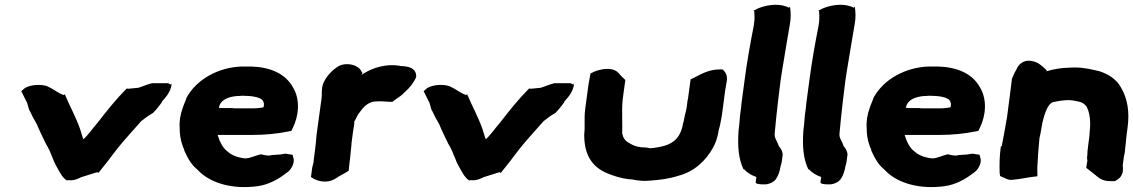

<svg xmlns="http://www.w3.org/2000/svg" viewBox="-20 -764 4687 794"><path d="M68 -387 92 -339 101 -308H102C111 -288 120 -271 132 -251C143 -224 157 -196 170 -169C181 -152 189 -132 198 -110C204 -91 216 -72 224 -57C231 -46 238 -30 256 -18L262 -19C286 -16 303 -25 315 -31L382 -52L387 -49C413 -81 439 -114 464 -148C495 -187 531 -225 564 -263C579 -275 592 -285 613 -297C630 -314 638 -327 648 -339L649 -340V-343C654 -351 688 -379 690 -420L687 -414L675 -420H609C585 -414 569 -406 552 -401L511 -397L504 -398C460 -354 422 -306 384 -257C362 -232 345 -206 325 -188C320 -199 316 -217 311 -231C293 -282 267 -328 248 -374L243 -371C223 -378 212 -388 190 -400L174 -408C144 -417 105 -413 83 -400Z M723 -236C723 -212 726 -187 734 -165C736 -158 739 -150 742 -146L741 -144C753 -118 767 -86 796 -63C799 -61 800 -58 808 -51C856 -7 941 20 1045 6C1091 0 1133 -24 1162 -47C1168 -51 1179 -58 1187 -73C1195 -88 1197 -101 1193 -112L1190 -124L1176 -126C1170 -127 1162 -130 1150 -127C1137 -124 1129 -125 1106 -123H1104L1102 -122C1091 -120 1091 -120 1077 -122L1058 -126C1037 -121 1013 -109 995 -109C966 -111 935 -123 922 -137L920 -138L919 -139C902 -152 888 -178 880 -206H1023C1076 -206 1126 -211 1171 -220L1185 -223L1191 -235C1216 -286 1222 -352 1192 -402C1160 -461 1095 -487 1017 -489H980C884 -486 791 -436 750 -357V-355C747 -348 744 -340 740 -330L735 -316C726 -291 721 -262 723 -236ZM885 -318C886 -323 887 -326 888 -329L889 -331C899 -353 926 -364 961 -367H962C965 -367 970 -367 981 -368H984C1023 -368 1050 -362 1062 -353C1070 -347 1075 -332 1069 -320C1058 -318 1044 -316 1028 -316H960C952 -316 946 -316 940 -317H917C905 -317 898 -317 885 -318Z M1316 -417C1308 -391 1312 -374 1310 -359L1289 -206C1287 -184 1286 -167 1283 -146C1281 -129 1279 -112 1277 -99V-97C1277 -91 1273 -81 1271 -70L1266 -32L1277 -25C1288 -19 1304 -13 1324 -13C1342 -13 1358 -19 1370 -27L1382 -35C1392 -40 1402 -46 1411 -51L1422 -58L1423 -69C1425 -84 1426 -99 1428 -112C1429 -122 1430 -130 1431 -142C1433 -155 1433 -165 1434 -175L1440 -220C1442 -231 1444 -243 1445 -251V-254V-257V-261C1452 -272 1460 -293 1468 -300C1482 -321 1501 -340 1527 -344C1556 -347 1577 -343 1593 -343H1603L1612 -350C1615 -353 1622 -357 1628 -361V-362H1629C1640 -369 1648 -377 1656 -385C1673 -400 1690 -420 1701 -445V-452C1699 -494 1640 -490 1634 -491V-492C1576 -501 1526 -485 1485 -461C1481 -458 1481 -458 1475 -454L1479 -462L1473 -472C1460 -495 1416 -508 1381 -491C1355 -475 1332 -452 1318 -422L1317 -420Z M1732 -387 1756 -339 1765 -308H1766C1775 -288 1784 -271 1796 -251C1807 -224 1821 -196 1834 -169C1845 -152 1853 -132 1862 -110C1868 -91 1880 -72 1888 -57C1895 -46 1902 -30 1920 -18L1926 -19C1950 -16 1967 -25 1979 -31L2046 -52L2051 -49C2077 -81 2103 -114 2128 -148C2159 -187 2195 -225 2228 -263C2243 -275 2256 -285 2277 -297C2294 -314 2302 -327 2312 -339L2313 -340V-343C2318 -351 2352 -379 2354 -420L2351 -414L2339 -420H2273C2249 -414 2233 -406 2216 -401L2175 -397L2168 -398C2124 -354 2086 -306 2048 -257C2026 -232 2009 -206 1989 -188C1984 -199 1980 -217 1975 -231C1957 -282 1931 -328 1912 -374L1907 -371C1887 -378 1876 -388 1854 -400L1838 -408C1808 -417 1769 -413 1747 -400Z M2400 -313C2395 -273 2400 -240 2396 -209V-206C2396 -129 2424 -75 2492 -47C2517 -37 2546 -27 2579 -23H2582C2584 -23 2587 -22 2594 -22C2607 -19 2628 -16 2646 -16C2656 -16 2662 -17 2666 -17H2668C2710 -20 2749 -25 2785 -37C2854 -55 2899 -101 2928 -152C2940 -173 2948 -197 2952 -225C2958 -245 2961 -264 2965 -285L2979 -391C2980 -400 2983 -409 2984 -420C2987 -432 2990 -455 2974 -471L2968 -477H2959C2910 -478 2874 -454 2851 -443L2836 -436L2825 -355C2824 -350 2823 -348 2823 -346L2820 -322C2818 -306 2813 -294 2810 -276L2807 -261C2805 -256 2803 -248 2803 -246V-244C2788 -179 2748 -160 2681 -152C2676 -152 2671 -151 2669 -151C2668 -151 2670 -151 2663 -152L2652 -154H2650C2622 -154 2603 -160 2586 -170V-171H2585C2568 -179 2557 -191 2553 -213C2553 -232 2554 -257 2553 -280V-296C2552 -319 2554 -348 2558 -375L2566 -433L2558 -441C2555 -444 2550 -448 2546 -453L2539 -461C2513 -491 2459 -477 2436 -467L2422 -460L2414 -417Z M3095 -719 3099 -718C3101 -696 3101 -682 3097 -657C3083 -586 3069 -508 3059 -431L3046 -334C3045 -316 3042 -301 3040 -284V-282C3038 -260 3037 -241 3034 -221V-219C3030 -159 3034 -107 3055 -63C3055 -63 3057 -65 3057 -65C3057 -65 3058 -63 3058 -63C3071 -49 3088 -39 3108 -32L3105 -11L3106 -7C3112 -1 3138 -1 3151 -2C3167 -5 3183 -13 3191 -27C3199 -39 3205 -57 3208 -76C3213 -90 3215 -108 3216 -120L3217 -124C3216 -138 3210 -150 3201 -159C3191 -189 3181 -192 3184 -215V-216C3188 -257 3192 -300 3197 -341L3208 -431C3212 -461 3217 -487 3222 -518L3230 -567C3235 -598 3241 -630 3246 -661C3252 -692 3250 -716 3247 -737C3247 -737 3243 -732 3243 -732C3243 -732 3232 -737 3232 -737C3191 -752 3141 -741 3112 -728Z M3363 -719 3367 -718C3369 -696 3369 -682 3365 -657C3351 -586 3337 -508 3327 -431L3314 -334C3313 -316 3310 -301 3308 -284V-282C3306 -260 3305 -241 3302 -221V-219C3298 -159 3302 -107 3323 -63C3323 -63 3325 -65 3325 -65C3325 -65 3326 -63 3326 -63C3339 -49 3356 -39 3376 -32L3373 -11L3374 -7C3380 -1 3406 -1 3419 -2C3435 -5 3451 -13 3459 -27C3467 -39 3473 -57 3476 -76C3481 -90 3483 -108 3484 -120L3485 -124C3484 -138 3478 -150 3469 -159C3459 -189 3449 -192 3452 -215V-216C3456 -257 3460 -300 3465 -341L3476 -431C3480 -461 3485 -487 3490 -518L3498 -567C3503 -598 3509 -630 3514 -661C3520 -692 3518 -716 3515 -737C3515 -737 3511 -732 3511 -732C3511 -732 3500 -737 3500 -737C3459 -752 3409 -741 3380 -728Z M3564 -236C3564 -212 3567 -187 3575 -165C3577 -158 3580 -150 3583 -146L3582 -144C3594 -118 3608 -86 3637 -63C3640 -61 3641 -58 3649 -51C3697 -7 3782 20 3886 6C3932 0 3974 -24 4003 -47C4009 -51 4020 -58 4028 -73C4036 -88 4038 -101 4034 -112L4031 -124L4017 -126C4011 -127 4003 -130 3991 -127C3978 -124 3970 -125 3947 -123H3945L3943 -122C3932 -120 3932 -120 3918 -122L3899 -126C3878 -121 3854 -109 3836 -109C3807 -111 3776 -123 3763 -137L3761 -138L3760 -139C3743 -152 3729 -178 3721 -206H3864C3917 -206 3967 -211 4012 -220L4026 -223L4032 -235C4057 -286 4063 -352 4033 -402C4001 -461 3936 -487 3858 -489H3821C3725 -486 3632 -436 3591 -357V-355C3588 -348 3585 -340 3581 -330L3576 -316C3567 -291 3562 -262 3564 -236ZM3726 -318C3727 -323 3728 -326 3729 -329L3730 -331C3740 -353 3767 -364 3802 -367H3803C3806 -367 3811 -367 3822 -368H3825C3864 -368 3891 -362 3903 -353C3911 -347 3916 -332 3910 -320C3899 -318 3885 -316 3869 -316H3801C3793 -316 3787 -316 3781 -317H3758C3746 -317 3739 -317 3726 -318Z M4119 -159C4113 -118 4113 -82 4114 -48L4116 -36L4141 -25C4146 -22 4158 -18 4172 -21C4197 -23 4228 -30 4245 -32L4270 -35V-56C4270 -63 4269 -69 4270 -73V-75C4272 -112 4274 -148 4278 -187L4279 -195C4280 -198 4282 -206 4282 -208C4283 -216 4286 -225 4287 -236V-237L4288 -240L4290 -252C4290 -254 4290 -253 4292 -261C4301 -300 4314 -332 4332 -341C4356 -346 4376 -350 4400 -350C4408 -350 4412 -349 4419 -348H4420L4435 -345C4455 -342 4464 -335 4473 -324C4486 -300 4492 -263 4486 -217V-215C4486 -208 4485 -200 4484 -192C4481 -172 4479 -154 4477 -136V-133C4477 -129 4477 -124 4476 -118C4475 -112 4475 -106 4477 -102L4472 -70L4509 -41C4519 -33 4537 -13 4575 -15H4591L4599 -20C4631 -39 4623 -71 4623 -80L4628 -118C4630 -124 4631 -132 4632 -137L4633 -151C4635 -168 4637 -182 4638 -198L4643 -237C4652 -302 4642 -356 4618 -398C4599 -436 4564 -458 4522 -471H4520C4494 -477 4462 -485 4424 -485C4413 -485 4405 -484 4398 -484C4364 -483 4338 -478 4307 -469L4309 -473L4298 -483C4288 -492 4271 -509 4244 -512C4216 -518 4191 -499 4183 -476C4176 -465 4171 -452 4165 -439L4155 -360C4152 -335 4149 -315 4146 -291L4144 -275L4142 -267V-266C4141 -256 4137 -241 4135 -226L4132 -209C4130 -195 4125 -177 4123 -159Z"/></svg>

Font: Hussar Pisanka
Style: BlkKur
Weight: 700
Designer: Robert Jablonski
Foundry: Cannot Into Space Fonts
Version: Version 1.070